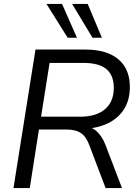

<svg xmlns="http://www.w3.org/2000/svg" viewBox="-20 -957 709 977"><path d="M48.6 0 160.6 -705H412.3Q488.2 -705 539 -682Q589.9 -659.1 615.3 -616.6Q640.7 -574.2 640.7 -515.3Q640.7 -443.6 607.3 -395.5Q573.9 -347.3 515.7 -323.6Q457.6 -299.9 383.8 -301.4V-314.3H400.3Q443.6 -314.3 471.7 -289.1Q499.8 -264 517.3 -218L600.7 0H517.4L434.3 -218.7Q423.2 -248 408.3 -265.1Q393.4 -282.3 371.2 -290.1Q349 -297.9 315.6 -297.9H178.1L131.5 0ZM188.9 -363.2H389.1Q469.3 -363.2 514.2 -401.3Q559.1 -439.5 559.1 -510.1Q559.1 -573.2 521.8 -605Q484.5 -636.9 403.3 -636.9H232.3ZM450.7 -765 347.1 -936.9H426.3L498.4 -765ZM324.3 -765 216.6 -936.9H295.8L371.5 -765Z"/></svg>

Font: Nunito Sans 12pt ExtraLight
Style: Italic
Weight: 200
Italic angle: -9°
Designer: Vernon Adams
Foundry: Vernon Adams
Version: Version 3.101;gftools[0.9.27]